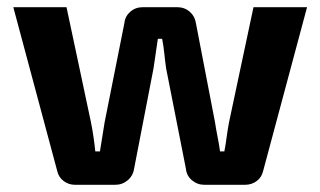

<svg xmlns="http://www.w3.org/2000/svg" viewBox="-20 -514 890 534"><path d="M834 -494 712 -39Q708 -21 694 -10.5Q680 0 661 0H549Q529 0 514 -12.5Q499 -25 497 -45L442 -324Q439 -345 437 -365Q435 -385 431 -406H419Q416 -385 413 -365Q410 -345 407 -324L353 -45Q350 -25 335 -12.5Q320 0 300 0H189Q171 0 157 -10.5Q143 -21 139 -39L17 -494H165L233 -174Q237 -154 240 -133.5Q243 -113 245 -93H258Q261 -113 264.5 -133.5Q268 -154 271 -174L326 -450Q328 -469 342.5 -481.5Q357 -494 377 -494H473Q493 -494 507.5 -481.5Q522 -469 525 -449L578 -174Q581 -154 585 -134Q589 -114 592 -93H604Q608 -114 610.5 -133.5Q613 -153 617 -174L685 -494Z"/></svg>

Font: Exo 2
Style: Bold
Weight: 700
Designer: Natanael Gama
Foundry: Natanael Gama
Version: Version 2.010